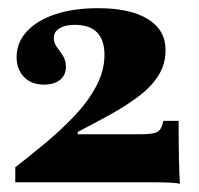

<svg xmlns="http://www.w3.org/2000/svg" viewBox="-20 -450 491 474"><path d="M424.2 4Q418.5 1.6 397.6 0.8Q376.6 0 353.2 0H17.7V-37.1Q53.2 -64.5 91.5 -96.4Q129.8 -128.2 163.3 -163.3Q196.8 -198.4 217.3 -236.7Q237.9 -275 237.9 -314.5Q237.9 -350.8 219.8 -369.8Q201.6 -388.7 164.5 -388.7Q141.1 -388.7 127 -380.2Q112.9 -371.8 112.9 -356.5Q112.9 -343.5 120.6 -333.5Q128.2 -323.4 135.5 -312.1Q142.7 -300.8 142.7 -284.7Q142.7 -264.5 128.2 -252.8Q113.7 -241.1 88.7 -241.1Q57.3 -241.1 39.1 -260.1Q21 -279 21 -308.9Q21 -345.2 46.4 -372.6Q71.8 -400 116.9 -414.9Q162.1 -429.8 221.8 -429.8Q301.6 -429.8 345.2 -402.8Q388.7 -375.8 388.7 -326.6Q388.7 -291.1 371 -263.3Q353.2 -235.5 322.2 -212.1Q291.1 -188.7 252.4 -167.3Q213.7 -146 171.8 -124.2V-118.5H327.4Q360.5 -118.5 370.2 -125.4Q379.8 -132.3 383.1 -151.6H421Q421 -89.5 421.8 -55.2Q422.6 -21 424.2 4Z"/></svg>

Font: Playfair 9pt Black
Style: Regular
Weight: 900
Designer: Claus Eggers Sørensen
Foundry: Claus Eggers Sørensen
Version: Version 2.203